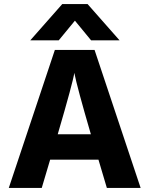

<svg xmlns="http://www.w3.org/2000/svg" viewBox="-20 -918 730 938"><path d="M267 -721H128L284 -898H408L564 -721H425L346 -817ZM184 0H23L248 -674H442L667 0H502L461 -138H225ZM343 -562Q337 -518 262 -262H424Q357 -491 343 -562Z"/></svg>

Font: Hind Madurai
Style: Bold
Weight: 700
Designer: Jyotish Sonowal
Foundry: Indian Type Foundry
Version: Version 0.702;PS 1.0;hotconv 1.0.81;makeotf.lib2.5.63406